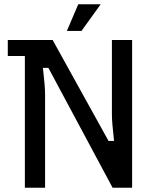

<svg xmlns="http://www.w3.org/2000/svg" viewBox="-20 -877 725 897"><path d="M96.2 0V-615.4H16.4V-690H226L487 -218.6H512.8Q507.8 -265.6 505.3 -293.6Q502.8 -321.6 502.8 -344.6V-690H597.2V0H506L206 -560H180.6Q185.6 -513 188.1 -485Q190.6 -457 190.6 -434V0ZM292.4 -732.4 345.6 -857H450.4L360.6 -732.4Z"/></svg>

Font: Mozilla Headline ExtraLight
Style: Regular
Weight: 200
Designer: Studio DRAMA
Foundry: Studio DRAMA
Version: Version 1.000